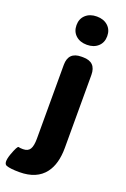

<svg xmlns="http://www.w3.org/2000/svg" viewBox="-250 -890 767 1169"><g transform="rotate(20 133.5 -305.0)"><path d="M42 221Q-17 221 -42.5 211.5Q-68 202 -46 139Q-23 76 -14 79Q-5 82 15 82Q47 82 60 61Q73 40 73 -7V-485Q73 -569 157 -569H168Q252 -569 252 -485V-13Q252 92 207 151Q154 221 42 221ZM162.5 -648Q118 -648 90.5 -673Q63 -698 63 -739.5Q63 -781 90.5 -806Q118 -831 162.5 -831Q207 -831 234.5 -806Q262 -781 262 -739.5Q262 -698 234.5 -673Q207 -648 162.5 -648Z"/></g></svg>

Font: Resource Han Rounded TW Heavy
Style: Regular
Weight: 900
Designer: Cyano Hao (round all glyphs); Ryoko NISHIZUKA 西塚涼子 (kana, bopomofo & ideographs); Paul D. Hunt (Latin, Greek & Cyrillic)
Foundry: Cyano Hao
Version: 0.990